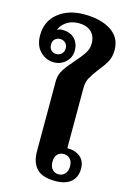

<svg xmlns="http://www.w3.org/2000/svg" viewBox="-183 -951 679 1023"><g transform="rotate(15 157.0 -439.0)"><path d="M95 -117V-506Q95 -539 112.5 -567Q130 -595 164 -633Q196 -669 212 -694Q228 -719 228 -747Q228 -790 202.5 -812.5Q177 -835 134 -835Q95 -835 66.5 -815.5Q38 -796 30 -768Q38 -778 56 -778Q104 -778 127.5 -752Q151 -726 151 -689Q151 -650 123.5 -624.5Q96 -599 59 -599Q15 -599 -17 -631Q-49 -663 -49 -720Q-49 -797 7 -842.5Q63 -888 150 -888Q242 -888 298.5 -851.5Q355 -815 355 -746Q355 -709 341 -682.5Q327 -656 299 -622Q273 -588 260 -564.5Q247 -541 247 -509V-176Q291 -176 318.5 -153.5Q346 -131 346 -88Q346 -42 316 -16Q286 10 230 10Q157 10 126 -23.5Q95 -57 95 -117ZM101 -687Q101 -706 89 -717Q77 -728 60 -728Q43 -728 31.5 -717Q20 -706 20 -687Q20 -667 31.5 -656Q43 -645 60 -645Q77 -645 89 -656.5Q101 -668 101 -687ZM286 -86Q286 -113 272 -127Q258 -141 237 -141Q216 -141 202.5 -127Q189 -113 189 -86Q189 -59 202.5 -44Q216 -29 237 -29Q258 -29 272 -44Q286 -59 286 -86Z"/></g></svg>

Font: Trirong
Style: Bold
Weight: 700
Designer: Katatrad Team
Foundry: CadsonDemak
Version: Version 1.001